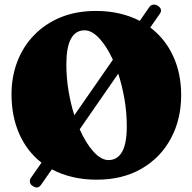

<svg xmlns="http://www.w3.org/2000/svg" viewBox="-20 -768 844 842"><path d="M123 47Q113 41.5 111.2 31Q109.5 20.5 116.5 10.5L162 -54.5Q98.5 -104 64.5 -180.8Q30.5 -257.5 30.5 -355Q30.5 -430.5 55.5 -496.8Q80.5 -563 128.8 -613.2Q177 -663.5 245.5 -691.8Q314 -720 401 -720Q456 -720 504.2 -708.8Q552.5 -697.5 593 -676.5L634.5 -736.5Q641 -746 651.5 -747.5Q662 -749 672.5 -742.5Q695 -727 680.5 -707L639 -647.5Q704 -598.5 739.2 -522.2Q774.5 -446 774.5 -351Q774.5 -245 729.5 -161Q684.5 -77 601.2 -28.5Q518 20 403.5 20Q347 20 297.8 8.2Q248.5 -3.5 207.5 -25.5L161 41Q146 64 123 47ZM271 -486Q271 -426.5 280.5 -369.5Q290 -312.5 306 -262.5L475 -506Q448.5 -564 415.8 -599.5Q383 -635 351 -635Q271 -635 271 -486ZM536 -214.5Q536 -275 525.8 -334Q515.5 -393 498.5 -445L329.5 -201Q356.5 -140 390 -103Q423.5 -66 456 -66Q494.5 -66 515.2 -101.8Q536 -137.5 536 -214.5Z"/></svg>

Font: Fraunces 9pt Soft Black
Style: Regular
Weight: 900
Version: Version 1.000;[b76b70a41]